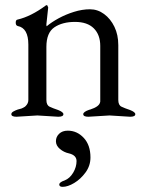

<svg xmlns="http://www.w3.org/2000/svg" viewBox="-20 -450 567 745"><path d="M405 -2 323 3Q303 3 303 -7Q303 -16 326 -24Q328 -24 330 -25Q364 -36 368 -52Q369 -54 369 -57Q369 -60 369 -62V-272Q369 -315 344 -340Q319 -365 271 -365Q222 -365 191 -344Q160 -323 160 -268V-62Q160 -42 172.5 -36Q185 -30 206 -23Q226 -15 226 -7Q226 3 206 3L125 -2L44 3Q24 3 24 -7Q24 -13 32 -17.5Q40 -22 49 -25Q58 -28 60 -28Q62 -28 70 -32Q78 -36 80 -39Q90 -49 90 -62V-277Q90 -341 49 -349Q41 -351 41 -362Q41 -373 48 -374Q100 -386 158 -429Q159 -430 162 -430Q164 -430 167 -421L160 -356Q160 -349 161 -348Q180 -364 207.5 -379Q235 -394 267 -404Q299 -414 329 -414Q359 -414 384 -395.5Q409 -377 424 -346Q439 -315 439 -275V-62Q439 -42 451.5 -36Q464 -30 485 -23Q505 -15 505 -7Q505 3 485 3ZM223 275Q210 275 210 266Q210 257 231 250Q251 242 264 220Q277 198 277 175Q277 152 247 145Q228 141 212.5 128Q197 115 197 98Q197 81 209.5 69Q222 57 243 57Q279 57 305 85Q331 113 331 161Q331 193 312 219Q293 245 268 260Q243 275 223 275Z"/></svg>

Font: Benne
Style: Regular
Weight: 400
Designer: John-Daniel Harrington
Version: Version 1.001